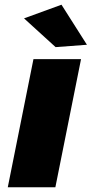

<svg xmlns="http://www.w3.org/2000/svg" viewBox="-20 -795 402 815"><path d="M324 -544H122L13 0H215ZM241 -775 82 -717 216 -595 349 -605Z"/></svg>

Font: Argentum Sans ExtraBold
Style: Italic
Weight: 800
Italic angle: -11.3°
Designer: Julieta Ulanovsky
Foundry: Julieta Ulanovsky
Version: Version 5.001;February 15, 2019;FontCreator 11.5.0.2425 64-b